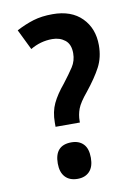

<svg xmlns="http://www.w3.org/2000/svg" viewBox="-79 -806 544 777"><g transform="rotate(-10 193.5 -417.0)"><path d="M192 -754Q269 -754 312 -710.5Q355 -667 355 -598Q355 -548 334.5 -509Q314 -470 274 -420Q243 -383 234 -359Q225 -335 225 -309V-303H125V-320Q125 -365 141 -398.5Q157 -432 188 -469Q215 -504 231 -528.5Q247 -553 247 -584Q247 -621 225.5 -638Q204 -655 173 -655Q125 -655 83 -630L42 -714Q78 -733 112.5 -743.5Q147 -754 192 -754ZM177 -80Q144 -80 126 -99.5Q108 -119 108 -155Q108 -230 177 -230Q208 -230 226 -211.5Q244 -193 244 -155Q244 -118 226 -99Q208 -80 177 -80Z"/></g></svg>

Font: Noto Sans Telugu UI ExtraCondensed SemiBold
Style: Regular
Weight: 600
Width: 2
Designer: Jelle Bosma - Monotype Design Team
Foundry: Monotype Imaging Inc.
Version: Version 2.005; ttfautohint (v1.8.4.7-5d5b)